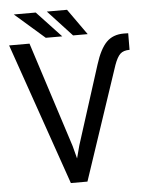

<svg xmlns="http://www.w3.org/2000/svg" viewBox="-58 -910 746 958"><g transform="rotate(-5 315.0 -431.5)"><path d="M340.8 0H257.8L10.7 -710.9H112.8L282.7 -183.1L299.3 -119.6L315.9 -182.6L441.9 -577.6Q465.8 -653.8 498.5 -687Q531.2 -720.2 585.4 -720.2L607.9 -719.7L607.4 -636.7Q576.7 -636.7 560.8 -621.8Q544.9 -606.9 530.8 -567.9ZM157.2 -862.8 278.8 -732.9H196.3L47.4 -862.8ZM314 -862.8 406.2 -732.9H333L212.9 -862.8Z"/></g></svg>

Font: Roboto21382017
Style: Regular
Weight: 400
Designer: Christian Robertson
Foundry: Google
Version: Version 2.138; 2017